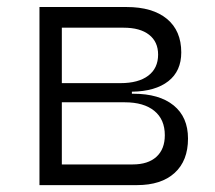

<svg xmlns="http://www.w3.org/2000/svg" viewBox="-20 -538 626 558"><path d="M94.7 0V-517.6H347.7Q423.3 -517.6 465.1 -483.2Q506.8 -448.7 506.8 -385.7Q506.8 -331.5 469.2 -302Q431.6 -272.5 363.3 -271.5V-265.6H367.2Q442.9 -265.6 484.6 -231.7Q526.4 -197.8 526.4 -135.3Q526.4 -70.8 487.5 -35.4Q448.7 0 377.9 0ZM159.7 -60.1H365.7Q410.2 -60.1 434.6 -82.3Q459 -104.5 459 -145Q459 -190.9 428.5 -215.8Q397.9 -240.7 342.8 -240.7H159.7ZM159.7 -296.4H330.1Q382.3 -296.4 410.9 -318.1Q439.5 -339.8 439.5 -379.4Q439.5 -416.5 413.3 -437Q387.2 -457.5 339.4 -457.5H159.7Z"/></svg>

Font: Cascadia Code NF Light
Style: Regular
Weight: 300
Monospace: yes
Designer: Aaron Bell
Foundry: Saja Typeworks
Version: Version 2404.023; ttfautohint (v1.8.4)